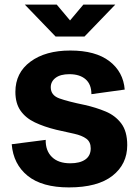

<svg xmlns="http://www.w3.org/2000/svg" viewBox="-20 -806 607 836"><path d="M280 10Q163 10 100.5 -40.5Q38 -91 31 -178L179 -197Q178 -150 206 -122.5Q234 -95 286 -95Q328 -95 351.5 -111.5Q375 -128 375 -160Q375 -188 356 -202Q337 -216 303.5 -223.5Q270 -231 225 -241Q172 -254 132 -273Q92 -292 69.5 -324Q47 -356 47 -406Q47 -489 112.5 -537.5Q178 -586 286 -586Q396 -586 456.5 -539.5Q517 -493 523 -416L378 -396Q378 -439 352.5 -461Q327 -483 282 -483Q243 -483 222 -467Q201 -451 201 -426Q201 -391 238.5 -377.5Q276 -364 349 -349Q398 -338 440 -320.5Q482 -303 508 -268.5Q534 -234 534 -174Q534 -91 469.5 -40.5Q405 10 280 10ZM222 -647 88 -786H227L285 -717L343 -786H482L348 -647Z"/></svg>

Font: BDO Grotesk
Style: Bold
Weight: 700
Designer: Deni Anggara
Foundry: Lokal Container
Version: Version 2.000